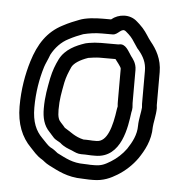

<svg xmlns="http://www.w3.org/2000/svg" viewBox="-45 -578 601 648"><g transform="rotate(5 255.5 -254.0)"><path d="M404 -243V-355C404 -379.2 389.8 -394.3 385.3 -400.5C374.5 -415.8 363.6 -441.9 340.9 -436.3C340.2 -436.1 339.6 -436 339 -436H280C267.3 -436 249.5 -434.4 240.1 -432.5L230.1 -430.5C229.1 -430.3 227.8 -430 227.1 -429.7C197 -419.7 160.4 -403.6 142.6 -368.2C132.9 -348.7 125.3 -329.1 119.5 -301.9C113.3 -269 107 -240 107 -199C107 -168.3 113.2 -141.5 133.3 -121.3C137.9 -116.8 142.5 -110.1 150.3 -102.3C155.9 -96.8 166.8 -92 172.3 -88.4C186.4 -75.3 201.6 -70.6 213.3 -66C225.4 -60.6 233.8 -56 247 -56H259C268.3 -55.3 274.2 -55 280 -55H294C383.3 -55 396.2 -163.6 402.6 -211.4C404 -217.3 405 -221.8 405 -228C405 -233.1 404 -238.7 404 -243ZM354 -355V-243C354 -237.6 354.1 -235 354.9 -227.4C354.7 -226.4 353.5 -221.6 353.2 -219.3C344.9 -157 329.7 -105 294 -105H280C276.6 -105 267.9 -106 260 -106H249.6C219.5 -112.7 203.7 -128.6 183.5 -140C180.7 -143.1 175.4 -150 168.7 -156.7C161.4 -164 157 -173.8 157 -199C157 -234.5 162 -257.6 168.5 -292.1C173 -312.7 178.8 -326.5 187.6 -346.3C194.6 -359.7 214.3 -372.5 241.5 -381.8C250.4 -383.6 270.7 -386 280 -386H333.5C337.9 -379.6 354 -360.9 354 -355ZM259 -24C219.7 -24 197.3 -37.2 166.4 -52.7C161.4 -56.3 153.8 -64 140.2 -70.4C131 -76.2 123.6 -85.8 110.7 -98.7C88.5 -120.9 75 -149.9 75 -199C75 -250.8 83.3 -297.9 95.9 -338.6C99.2 -349.4 107.8 -366.2 113.1 -381.3C126 -405.9 145.9 -427 169.5 -438.8C178.1 -443.4 186.3 -447.4 194.5 -450.9L217.7 -460.1C237.4 -464.9 257.7 -468 280 -468H317C335.8 -468 345.6 -495.8 361.2 -481.4L370.2 -473.5C382.1 -462.5 386.8 -454.3 397.3 -438.4C402 -430.2 406.2 -425.6 409.4 -422.3C425.1 -402.8 436 -383.4 436 -355V-243C436 -239 436.4 -235.1 436.9 -231C436.3 -217.7 429 -189 429 -168.5C429 -137.6 415 -111.7 399.4 -88.1C385.9 -69.3 367.9 -52.7 348.4 -40.8C329.2 -29 316.9 -23 294 -23H280C276.6 -23 267.6 -24 259 -24ZM486 -243V-355C486 -399.2 466.4 -431.6 447.3 -454.8C443.8 -459.2 442 -461.5 439.8 -464.9C429.6 -480.2 421.8 -493.9 403.8 -510.5L394.7 -518.6C369.2 -542 330.5 -537.9 307.1 -518H280C252 -518 221.2 -515.4 200.7 -507.2L175.4 -497.1C164.7 -492.5 157.1 -488.9 146.5 -483.2C94.5 -456.7 66.4 -412.7 48.1 -353.4C34.2 -308.2 25 -256.2 25 -199C25 -139.8 43.2 -95.5 75.3 -63.3C85.3 -53.4 96.5 -37.8 116.6 -26.3C122.1 -23.2 128 -16 142.8 -8.6C172.1 6 205.1 25.7 258.1 26C265.7 26.5 274.8 27 280 27H294C328.5 27 353 15 374.6 1.8C400.1 -13.8 423 -35 440.6 -59.9C458.4 -86.5 479 -121.9 479 -168.5C479 -178.3 487 -210.8 487 -233C487 -236 486 -239.9 486 -243Z"/></g></svg>

Font: HoneyBee
Style: Str
Weight: 700
Foundry: Cannot Into Space Fonts
Version: Version 0.89